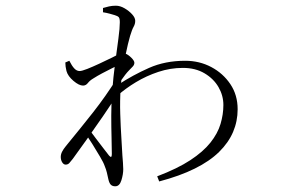

<svg xmlns="http://www.w3.org/2000/svg" viewBox="-20 -591 1040 673"><path d="M531 27Q602 0 647 -29.5Q692 -59 717.5 -91Q743 -123 753 -156.5Q763 -190 763 -223Q763 -256 746 -285.5Q729 -315 697 -334Q665 -353 621 -353Q577 -353 535 -339Q493 -325 456.5 -303Q420 -281 392 -256L394 -294Q446 -328 502.5 -353Q559 -378 629 -378Q679 -378 720.5 -356Q762 -334 787.5 -296Q813 -258 813 -208Q813 -166 797 -128.5Q781 -91 748 -58.5Q715 -26 662.5 0Q610 26 538 45ZM210 -14Q203 -14 198 -22Q193 -30 193 -41Q193 -50 197.5 -59Q202 -68 211 -79Q262 -141 306.5 -197.5Q351 -254 391 -318L388 -255Q368 -223 340.5 -183Q313 -143 285 -103.5Q257 -64 235 -34Q228 -25 223 -19.5Q218 -14 210 -14ZM384 62Q374 62 368.5 56.5Q363 51 360 38Q357 24 354.5 13.5Q352 3 347 -9Q343 -21 330.5 -42Q318 -63 303.5 -86.5Q289 -110 276 -126L289 -142Q301 -126 315.5 -106.5Q330 -87 343 -70.5Q356 -54 362 -46Q372 -34 372 -51Q372 -74 371 -109Q370 -144 370 -185.5Q370 -227 373 -267Q377 -321 383.5 -369.5Q390 -418 395 -455.5Q400 -493 400 -513Q400 -527 396 -531Q392 -535 382 -538Q375 -540 364.5 -543Q354 -546 341 -548V-563Q351 -566 362 -568.5Q373 -571 386 -571Q401 -571 416.5 -562Q432 -553 443 -541Q454 -529 454 -518Q454 -507 448.5 -497.5Q443 -488 436 -465Q433 -455 428.5 -436.5Q424 -418 419 -393.5Q414 -369 409.5 -341Q405 -313 403 -284Q400 -238 401.5 -191.5Q403 -145 405.5 -106.5Q408 -68 409 -46Q410 -32 411 -20.5Q412 -9 412 2Q412 20 405.5 41Q399 62 384 62ZM271 -291Q257 -291 237.5 -307.5Q218 -324 213 -342Q211 -350 210 -357.5Q209 -365 209 -372L223 -378Q232 -360 240.5 -351Q249 -342 259 -342Q267 -342 286 -349.5Q305 -357 328.5 -368Q352 -379 371.5 -388.5Q391 -398 398 -402Q405 -405 409 -406Q413 -407 420 -403Q430 -399 440.5 -388.5Q451 -378 451 -371Q451 -364 445.5 -358Q440 -352 432 -344Q426 -338 419 -329Q412 -320 405.5 -310.5Q399 -301 393 -291L396 -336Q399 -341 402 -350Q405 -359 408 -369Q391 -361 373 -352Q355 -343 338 -334Q321 -325 307 -316Q295 -309 288 -300Q281 -291 271 -291Z"/></svg>

Font: Noto Serif JP ExtraLight
Style: Regular
Weight: 200
Designer: Ryoko NISHIZUKA  (kana & ideographs); Frank Grießhammer (Latin, Greek & Cyrillic); Wenlong ZHANG  (bopomofo); Sandoll Co
Foundry: Adobe
Version: Version 2.002-H1;hotconv 1.1.0;makeotfexe 2.6.0